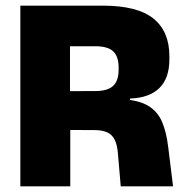

<svg xmlns="http://www.w3.org/2000/svg" viewBox="-20 -659 655 679"><path d="M592 0H407L397 -116.5Q394.5 -147 385.5 -165Q376.5 -183 359 -191Q341.5 -199 313 -199L178 -199.5V-336.5L317 -337Q360.5 -337 380 -355.2Q399.5 -373.5 399.5 -412V-420.5Q399.5 -459 380.5 -477.2Q361.5 -495.5 317 -495.5H177.5V-639H343.5Q466 -639 522.5 -593.5Q579 -548 579 -460.5V-449Q579 -382.5 543.8 -347.8Q508.5 -313 440 -310.5V-284.5L412 -308.5Q471.5 -304.5 504.2 -284.8Q537 -265 552.8 -228.8Q568.5 -192.5 575 -138ZM228.5 0H52V-639H227.5V-287L228.5 -220Z"/></svg>

Font: Anek Devanagari ExtraBold
Style: Regular
Weight: 800
Designer: Kailash Malviya (Devanagari) & Yesha Goshar (Latin)
Foundry: Ek Type
Version: Version 1.003